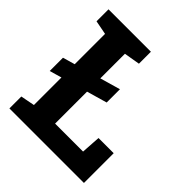

<svg xmlns="http://www.w3.org/2000/svg" viewBox="-194 -842 974 974"><g transform="rotate(45 293.0 -355.5)"><path d="M27.3 0V-85.4L103 -100.1V-610.4L27.3 -625V-710.9H103H245.6H331.5V-625L245.6 -610.4V-109.4H446.3L453.1 -213.4H562V0ZM37.6 -278.8V-374L355 -465.3V-370.1Z"/></g></svg>

Font: Roboto Slab LO
Style: Bold
Weight: 700
Designer: Google
Version: Version 2.000